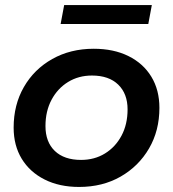

<svg xmlns="http://www.w3.org/2000/svg" viewBox="-20 -733 685 760"><path d="M293 7Q215 7 156.5 -22.5Q98 -52 66 -104.5Q34 -157 34 -228Q34 -318 74.5 -388.5Q115 -459 187 -499.5Q259 -540 351 -540Q430 -540 488.5 -511Q547 -482 579 -429.5Q611 -377 611 -306Q611 -216 570 -145.5Q529 -75 457.5 -34Q386 7 293 7ZM301 -100Q354 -100 395.5 -125.5Q437 -151 461 -196Q485 -241 485 -300Q485 -362 448 -398Q411 -434 344 -434Q291 -434 249.5 -408.5Q208 -383 184 -338Q160 -293 160 -234Q160 -171 197 -135.5Q234 -100 301 -100ZM220 -638 234 -713H581L567 -638Z"/></svg>

Font: Montserrat SemiBold
Style: Italic
Weight: 600
Italic angle: -11.3°
Designer: Julieta Ulanovsky
Foundry: Julieta Ulanovsky
Version: Version 9.000; ttfautohint (v1.8.4.7-5d5b)